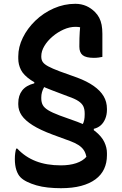

<svg xmlns="http://www.w3.org/2000/svg" viewBox="-20 -740 640 1009"><path d="M376 -720Q392 -720 406.5 -717Q421 -714 433.5 -708.5Q446 -703 457.5 -695Q469 -687 479 -677Q493 -663 501.5 -646.5Q510 -630 514 -609.5Q518 -589 518 -562Q518 -532 518 -501.5Q518 -471 518 -441Q509 -439 497.5 -437.5Q486 -436 473 -436Q432 -436 414.5 -450Q397 -464 397 -495Q397 -520 397.5 -538.5Q398 -557 399 -571Q400 -585 401 -596.5Q402 -608 403 -620L425 -587Q408 -599 377 -599Q346 -599 314.5 -585Q283 -571 256 -548Q229 -525 213 -498Q197 -471 197 -445V-442Q197 -426 204.5 -414.5Q212 -403 233 -391.5Q254 -380 294 -365L386 -332Q437 -313 472 -288.5Q507 -264 524.5 -234.5Q542 -205 542 -168V-163Q542 -137 533 -115.5Q524 -94 509 -81Q494 -68 473 -63V-45L397 -60Q408 -74 414 -85.5Q420 -97 422.5 -109.5Q425 -122 425 -138V-144Q425 -166 418 -181Q411 -196 392.5 -208.5Q374 -221 339 -233L252 -266Q181 -293 142.5 -319Q104 -345 90 -373Q76 -401 76 -432V-444Q76 -493 100 -542Q124 -591 166 -631.5Q208 -672 262.5 -696Q317 -720 376 -720ZM300 129Q346 129 380.5 117.5Q415 106 434 84L433 80Q429 61 419 47Q409 33 392 22Q375 11 348 1L258 -32Q191 -57 151.5 -82Q112 -107 94 -133.5Q76 -160 76 -191V-198Q76 -238 96.5 -264.5Q117 -291 160 -302L162 -323L230 -306Q219 -295 211.5 -281.5Q204 -268 200.5 -255Q197 -242 197 -229V-222Q197 -203 204.5 -188.5Q212 -174 233 -161Q254 -148 294 -133L386 -100Q448 -77 481.5 -49.5Q515 -22 528.5 7Q542 36 542 64V76Q542 116 527 148Q512 180 481.5 202.5Q451 225 406 237Q361 249 300 249Q265 249 232 245.5Q199 242 171.5 234Q144 226 122.5 215.5Q101 205 88 192Q74 178 66 153.5Q58 129 58 96Q58 78 60 64.5Q62 51 65 41H71Q112 85 168.5 107Q225 129 300 129Z"/></svg>

Font: Recursive Monospace Casual SemiBold
Style: Regular
Weight: 600
Version: Version 1.047